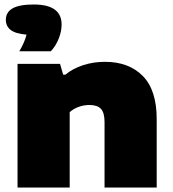

<svg xmlns="http://www.w3.org/2000/svg" viewBox="-20 -834 771 854"><path d="M58 -550H247L261 -502H271Q303.5 -529 349.2 -544Q395 -559 447 -559Q553 -559 615 -496.2Q677 -433.5 677 -304V0H445V-291Q445 -333 428.8 -350Q412.5 -367 378 -367Q352 -367 328.8 -358.2Q305.5 -349.5 290 -335V0H58ZM254 -725Q254 -694 240.8 -661.2Q227.5 -628.5 206 -606H66Q90.5 -648 98 -680Q49 -684 27.5 -700.8Q6 -717.5 6 -746Q6 -779.5 36 -796.8Q66 -814 130 -814Q254 -814 254 -725Z"/></svg>

Font: Encode Sans Expanded Black
Style: Regular
Weight: 900
Width: 7
Designer: Multiple Designers
Foundry: Impallari Type
Version: Version 2.000